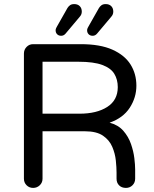

<svg xmlns="http://www.w3.org/2000/svg" viewBox="-20 -914 752 939"><path d="M142 5Q123 5 110 -8Q97 -21 97 -40V-652Q97 -671 110 -684.5Q123 -698 142 -698H375Q470 -698 530 -671Q590 -644 618.5 -598.5Q647 -553 647 -495Q647 -437 614.5 -387Q582 -337 516 -314Q558 -303 583 -274.5Q608 -246 620.5 -210Q633 -174 637 -140.5Q641 -107 641 -86V-40Q641 -21 628 -8Q615 5 596 5Q575 5 562.5 -7.5Q550 -20 550 -40V-70Q550 -95 546.5 -129Q543 -163 529 -196Q515 -229 483.5 -250.5Q452 -272 395 -272H188V-40Q188 -21 174.5 -8Q161 5 142 5ZM188 -358H369Q453 -358 504.5 -391Q556 -424 556 -488Q556 -525 539 -553Q522 -581 480 -596.5Q438 -612 364 -612H188ZM433 -739Q421 -739 413.5 -746.5Q406 -754 406 -766Q406 -772 409 -777.5Q412 -783 413 -785L464 -875Q469 -883 476.5 -888.5Q484 -894 497 -894Q514 -894 524 -884Q534 -874 534 -857Q534 -843 524 -832L455 -750Q446 -739 433 -739ZM279 -739Q267 -739 259.5 -746.5Q252 -754 252 -766Q252 -772 255 -777.5Q258 -783 259 -785L310 -875Q315 -883 322.5 -888.5Q330 -894 343 -894Q360 -894 370 -884Q380 -874 380 -857Q380 -843 370 -832L301 -750Q292 -739 279 -739Z"/></svg>

Font: Varela Round
Style: Regular
Weight: 400
Designer: Joe Prince, Avraham Cornfeld
Foundry: Joe Prince, Avraham Cornfeld
Version: Version 3.010; ttfautohint (v1.8.4.7-5d5b)